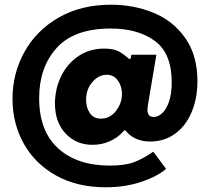

<svg xmlns="http://www.w3.org/2000/svg" viewBox="-20 -681 884 814"><path d="M428 113Q307 113 217.5 63Q128 13 80.5 -72.5Q33 -158 33 -262Q33 -370 84 -461.5Q135 -553 229.5 -607Q324 -661 450 -661Q548 -661 631.5 -626.5Q715 -592 766 -519Q817 -446 817 -338Q817 -263 792 -204.5Q767 -146 721.5 -113.5Q676 -81 617 -81Q552 -81 515 -124Q510 -129 509 -129Q506 -129 502 -123Q479 -97 445 -82Q411 -67 372 -67Q303 -67 258 -115Q213 -163 213 -242Q213 -303 238.5 -356.5Q264 -410 311.5 -442.5Q359 -475 422 -475Q459 -475 480.5 -464.5Q502 -454 525 -433Q527 -431 530 -431Q534 -431 535 -437L537 -449H643L607 -235Q605 -221 605 -217Q605 -185 631 -185Q650 -185 667.5 -201Q685 -217 696.5 -250Q708 -283 708 -332Q708 -455 636.5 -507.5Q565 -560 450 -560Q294 -560 220 -477.5Q146 -395 146 -265Q146 -125 226.5 -52Q307 21 445 21Q509 21 547 7Q585 -7 630 -38L684 35Q647 67 579 90Q511 113 428 113ZM408 -178Q446 -178 471.5 -210.5Q497 -243 497 -283Q497 -316 479.5 -340Q462 -364 432 -364Q398 -364 371.5 -333Q345 -302 345 -258Q345 -225 361 -201.5Q377 -178 408 -178Z"/></svg>

Font: Morrison Black
Style: Regular
Weight: 900
Designer: Pablo Impallari, Rodrigo Fuenzalida (Modified by Dan O. Williams)
Version: Version 0.03;June 6, 2019;FontCreator 11.5.0.2425 64-bit; tt